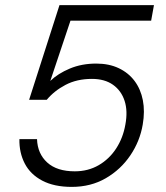

<svg xmlns="http://www.w3.org/2000/svg" viewBox="-20 -720 650 752"><path d="M261 12Q192 12 145.5 -12.5Q99 -37 77 -79.5Q55 -122 56 -175H125Q127 -118 165 -83.5Q203 -49 273 -49Q325 -49 366.5 -73Q408 -97 435 -138.5Q462 -180 471 -232Q481 -285 468 -325Q455 -365 422.5 -388Q390 -411 340 -411Q281 -411 236.5 -387.5Q192 -364 163 -329H94L213 -700H583L572 -639H256L177 -403Q207 -432 253.5 -451.5Q300 -471 357 -471Q407 -471 445 -453Q483 -435 507 -403Q531 -371 539.5 -327.5Q548 -284 539 -232Q528 -167 490.5 -111.5Q453 -56 394.5 -22Q336 12 261 12Z"/></svg>

Font: DM Sans 9pt Light
Style: Italic
Weight: 300
Italic angle: -10°
Version: Version 4.004;gftools[0.9.30]